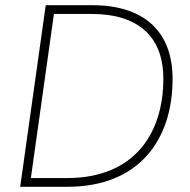

<svg xmlns="http://www.w3.org/2000/svg" viewBox="-20 -717 728 737"><path d="M57.5 0H238.5C514.5 0 642.5 -181.5 642.5 -414C642.5 -595 534 -697 335 -697H155.5ZM98.5 -33.5 187 -663.5H331.5C509 -663.5 607 -578 607 -414.5C607 -206 496.5 -33.5 237.5 -33.5Z"/></svg>

Font: HK Grotesk ExtraLight
Style: Italic
Weight: 200
Italic angle: -16°
Designer: Alfredo Marco Pradil
Foundry: Hanken Design Co.
Version: Version 3.001;FEAKit 1.0